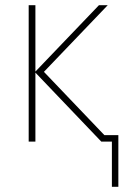

<svg xmlns="http://www.w3.org/2000/svg" viewBox="-20 -548 479 743"><path d="M413 175V0H372L117 -267V0H91V-528H117V-271L363 -528H397L150 -270L384 -25H438V175Z"/></svg>

Font: Noto Sans Thin
Style: Regular
Weight: 100
Designer: Monotype Design Team
Foundry: Monotype Imaging Inc.
Version: Version 2.007